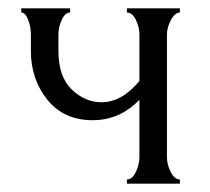

<svg xmlns="http://www.w3.org/2000/svg" viewBox="-20 -440 504 460"><path d="M380 -358V-63Q380 -46 389 -28Q398 -10 411 -10V0H284V-10Q297 -10 305.5 -28Q314 -46 314 -63V-201Q267 -152 202 -152Q133 -152 93.5 -201Q54 -250 54 -318V-358Q54 -375 47.5 -392.5Q41 -410 31 -410V-420H148V-410Q136 -410 128 -392.5Q120 -375 120 -358V-318Q120 -256 152 -225.5Q184 -195 223 -195Q272 -195 314 -246V-358Q314 -375 305.5 -392.5Q297 -410 284 -410V-420H411V-410Q399 -410 389.5 -392Q380 -374 380 -358Z"/></svg>

Font: Forum
Style: Regular
Weight: 400
Designer: Denis Masharov
Foundry: Denis Masharov
Version: Version 1.000